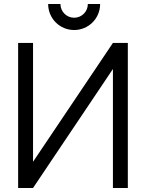

<svg xmlns="http://www.w3.org/2000/svg" viewBox="-20 -933 724 953"><path d="M348 -784C419.5 -784 477 -841.5 477 -913H416C416 -875.5 386 -845 348 -845C310.5 -845 280 -875.5 280 -913H219C219 -841.5 276.5 -784 348 -784ZM144 0 540.5 -590.5V0H614.5V-720H540.5L144 -130V-720H70V0Z"/></svg>

Font: Manrope
Style: Regular
Weight: 400
Designer: Mikhail Sharanda
Foundry: Mikhail Sharanda
Version: Version 4.505